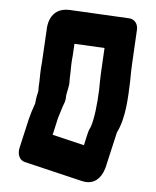

<svg xmlns="http://www.w3.org/2000/svg" viewBox="-20 -723 318 392"><path d="M151.3 -426.5 87.5 -447.8 98.5 -482.2C104.9 -497.1 107.5 -505.2 109.9 -509.5C113.2 -515.5 114.7 -521.5 114.9 -527.2C115.4 -531.9 121.9 -548.1 121.9 -556.3C121.9 -560.7 123.1 -567.4 123.7 -573.2L125.7 -592.3C126.4 -599.1 127.7 -604.3 128.6 -610L132 -633.6L193.4 -625L186.4 -575.9C185.7 -570.7 185 -565.4 184.3 -558.8L182.3 -539C178.5 -509 172.6 -480.9 165.8 -465C161 -456.3 161 -456.5 158.8 -449.9ZM147.4 -353.3C186.3 -340.3 197.2 -386.1 197.2 -386.1L218.6 -452.3C236.9 -482.2 241.5 -523.3 245.7 -557L247.7 -577.2C248.3 -582.6 249 -587.9 249.6 -592.1L259.6 -662.1C261.2 -673.9 255.2 -684 243.8 -685.6L122.8 -702.6C78.1 -708.9 75.4 -663 75.4 -663L65.6 -595.2C64.3 -588.8 63 -580.7 62.3 -573.7L60.4 -555.9C59.3 -549.4 58.7 -544.6 58.3 -537.1C56.2 -530.5 53.7 -523.4 51.9 -512C46.1 -499.3 41.7 -488.7 38.8 -479.8L19.8 -420.8C16.1 -409.2 19.3 -396 30.4 -392.3Z"/></svg>

Font: Tape
Style: Regular
Weight: 500
Foundry: Cannot Into Space Fonts
Version: Version 0.97